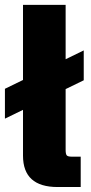

<svg xmlns="http://www.w3.org/2000/svg" viewBox="-31 -752 364 772"><path d="M200.7 0Q61.5 0 61.5 -126V-732.4H232.9V-149.4Q232.9 -132.8 237.3 -127.4Q241.7 -122.1 257.3 -122.1H293.5V0ZM-11.2 -274.9V-395L305.7 -549.3V-429.2Z"/></svg>

Font: Schibsted Grotesk ExtraBold
Style: Regular
Weight: 800
Designer: Bakken & Baeck AS, Henrik Kongsvoll
Foundry: Schibsted ASA
Version: Version 1.100; ttfautohint (v1.8.4.7-5d5b);gftools[0.9.25]